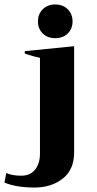

<svg xmlns="http://www.w3.org/2000/svg" viewBox="-53 -713 435 860"><path d="M117 -617Q117 -650 138.5 -671.5Q160 -693 194 -693Q229 -693 250.5 -671.5Q272 -650 272 -617Q272 -584 250.5 -563Q229 -542 194 -542Q160 -542 138.5 -563Q117 -584 117 -617ZM-33 105 -25 62Q2 74 42 74Q82 74 104 47Q126 20 126 -25V-454Q95 -460 58 -473V-484L279 -506V-30Q279 47 228 87Q177 127 102 127Q21 127 -33 105Z"/></svg>

Font: Trirong Bold
Style: Regular
Weight: 700
Designer: Katatrad Team
Foundry: CadsonDemak
Version: Version 1.000